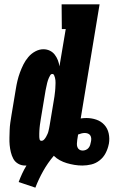

<svg xmlns="http://www.w3.org/2000/svg" viewBox="-20 -755 540 885"><path d="M143 110 66 84Q73 65 82 45.5Q91 26 102 8H95Q78 8 63.5 -0.5Q49 -9 41.5 -23Q34 -37 30 -53.5Q26 -70 24.5 -86.5Q23 -103 23.5 -120.5Q24 -138 24.5 -155Q25 -172 27.5 -189.5Q30 -207 33 -225L53 -345Q56 -364 60.5 -383Q65 -402 72 -421Q79 -440 88 -458Q97 -476 110.5 -492Q124 -508 142.5 -518Q161 -528 180 -528Q196 -528 209.5 -521.5Q223 -515 232 -503.5Q241 -492 246.5 -478Q252 -464 254 -449L283 -621H265L264 -735H439L352 -209Q358 -210 365 -210.5Q372 -211 378 -211Q402 -211 424 -203.5Q446 -196 461 -179.5Q476 -163 481 -140Q486 -117 482 -93L481 -89Q477 -69 467 -49.5Q457 -30 439.5 -16Q422 -2 401 3Q380 8 360 8Q341 8 323 5Q305 2 288 -3Q271 -8 255.5 -16.5Q240 -25 228 -37Q200 -4 179 33.5Q158 71 143 110ZM171 -106Q178 -106 183.5 -112Q189 -118 192.5 -124.5Q196 -131 199 -137.5Q202 -144 203.5 -151Q205 -158 206.5 -164.5Q208 -171 209 -178L229 -298Q230 -304 231 -310.5Q232 -317 232.5 -323Q233 -329 234 -335.5Q235 -342 235 -348Q235 -354 235.5 -360Q236 -366 236 -372.5Q236 -379 235.5 -385Q235 -391 233.5 -396.5Q232 -402 229.5 -408Q227 -414 221 -414Q215 -414 211.5 -408Q208 -402 205.5 -396.5Q203 -391 201 -385Q199 -379 197.5 -373Q196 -367 195 -361.5Q194 -356 192.5 -350Q191 -344 190 -338Q189 -332 188 -326L168 -206Q167 -199 166 -192.5Q165 -186 164 -179.5Q163 -173 162.5 -166Q162 -159 161.5 -152.5Q161 -146 161 -139.5Q161 -133 161 -126.5Q161 -120 162.5 -113Q164 -106 171 -106ZM361 -61Q368 -61 375.5 -64Q383 -67 388 -73Q393 -79 395.5 -86.5Q398 -94 399 -101Q401 -109 400.5 -117Q400 -125 396 -131Q392 -137 385 -139.5Q378 -142 371 -142Q363 -142 355.5 -140Q348 -138 340 -135L336 -110Q335 -102 334.5 -93.5Q334 -85 336.5 -77.5Q339 -70 345.5 -65.5Q352 -61 361 -61Z"/></svg>

Font: Iosevka Curly Slab Heavy
Style: Italic
Weight: 900
Italic angle: -9°
Monospace: yes
Designer: Belleve Invis
Foundry: Belleve Invis
Version: Version 22.1.2; ttfautohint (v1.8.4)